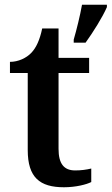

<svg xmlns="http://www.w3.org/2000/svg" viewBox="-20 -780 471 810"><path d="M291 -613V-600H341C372 -643 413 -708 431 -750V-760H326C318 -715 303 -654 291 -613ZM250 10C300 10 346 -2 365 -12V-69C344 -64 322 -61 297 -61C250 -61 227 -89 227 -152V-472H356V-536H227V-660H158C148 -612 133 -579 112 -557C91 -535 57 -519 22 -519V-472H97V-147C97 -31 148 10 250 10Z"/></svg>

Font: Noto Serif Sinhala SemiBold
Style: Regular
Weight: 600
Designer: Jelle Bosma - Monotype Design Team
Foundry: Monotype Imaging Inc.
Version: Version 2.007